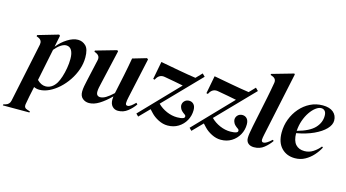

<svg xmlns="http://www.w3.org/2000/svg" viewBox="-159 -1077 3033 1683"><g transform="rotate(15 1358.0 -235.5)"><path d="M211 15Q185 15 161 4Q150 54 142 94Q134 134 128 170Q123 203 156 212L181 220L179 230H-62L-60 220L-41 215Q-6 205 1 170L114 -369Q121 -408 86 -424L67 -432L69 -443L254 -497L264 -489L243 -384Q282 -433 332.5 -464.5Q383 -496 427 -496Q468 -496 498 -467Q528 -438 528 -362Q528 -307 509.5 -253Q491 -199 458.5 -150.5Q426 -102 385 -65Q344 -28 299 -6.5Q254 15 211 15ZM340 -422Q317 -422 290 -404Q263 -386 237 -354L178 -65Q215 -28 255 -28Q314 -28 352 -90Q366 -114 378 -151Q390 -188 397.5 -231.5Q405 -275 405 -316Q405 -366 388.5 -394Q372 -422 340 -422Z M661 15Q627 15 602.5 -5.5Q578 -26 578 -67Q578 -90 583 -117Q588 -144 594 -170L638 -367Q647 -406 611 -424L592 -432L593 -443L782 -497L791 -489L721 -183Q715 -158 711 -138Q707 -118 707 -101Q707 -79 717 -69.5Q727 -60 743 -60Q766 -60 794 -76.5Q822 -93 859 -128Q860 -134 862 -141L896 -302Q904 -341 911.5 -380.5Q919 -420 926 -460L1052 -497L1063 -488L984 -125Q976 -90 976 -70Q976 -49 994 -49Q1008 -49 1024 -60.5Q1040 -72 1063 -95L1075 -83Q1050 -46 1011.5 -15.5Q973 15 924 15Q893 15 872.5 -6.5Q852 -28 852 -68Q852 -83 854 -97Q802 -45 753.5 -15Q705 15 661 15Z M1109 18 1087 -4 1416 -346Q1379 -353 1336.5 -361.5Q1294 -370 1245 -378Q1197 -387 1171 -343L1165 -332L1151 -335L1182 -497Q1263 -482 1349.5 -466Q1436 -450 1506 -440L1558 -494L1582 -470L1262 -140Q1297 -105 1344.5 -84.5Q1392 -64 1440 -64Q1457 -64 1471 -66Q1485 -68 1495 -72Q1507 -77 1507.5 -88Q1508 -99 1497 -106Q1466 -127 1457 -145Q1448 -163 1448 -175Q1448 -199 1464.5 -215.5Q1481 -232 1506 -232Q1531 -232 1547.5 -214.5Q1564 -197 1564 -162Q1564 -111 1540 -68Q1516 -25 1474 1Q1432 27 1377 27Q1335 27 1293.5 6Q1252 -15 1225 -44L1198 -73Z M1592 18 1570 -4 1899 -346Q1862 -353 1819.5 -361.5Q1777 -370 1728 -378Q1680 -387 1654 -343L1648 -332L1634 -335L1665 -497Q1746 -482 1832.5 -466Q1919 -450 1989 -440L2041 -494L2065 -470L1745 -140Q1780 -105 1827.5 -84.5Q1875 -64 1923 -64Q1940 -64 1954 -66Q1968 -68 1978 -72Q1990 -77 1990.5 -88Q1991 -99 1980 -106Q1949 -127 1940 -145Q1931 -163 1931 -175Q1931 -199 1947.5 -215.5Q1964 -232 1989 -232Q2014 -232 2030.5 -214.5Q2047 -197 2047 -162Q2047 -111 2023 -68Q1999 -25 1957 1Q1915 27 1860 27Q1818 27 1776.5 6Q1735 -15 1708 -44L1681 -73Z M2158 15Q2125 15 2105.5 -2Q2086 -19 2086 -51Q2086 -69 2090 -94.5Q2094 -120 2102 -160L2159 -436Q2167 -474 2172.5 -505Q2178 -536 2185 -575Q2192 -615 2153 -629L2136 -635L2138 -645L2334 -701L2340 -694L2217 -114Q2214 -99 2212 -87.5Q2210 -76 2210 -68Q2210 -46 2229 -46Q2254 -46 2302 -91L2312 -83Q2287 -46 2249 -15.5Q2211 15 2158 15Z M2529 15Q2454 15 2407 -34Q2360 -83 2360 -173Q2360 -237 2382 -295Q2404 -353 2443.5 -398.5Q2483 -444 2535 -470Q2587 -496 2648 -496Q2711 -496 2744.5 -467.5Q2778 -439 2778 -392Q2778 -353 2741.5 -315Q2705 -277 2639 -246.5Q2573 -216 2484 -200Q2485 -131 2514 -99Q2543 -67 2594 -67Q2637 -67 2673 -90.5Q2709 -114 2734 -146L2744 -139Q2724 -100 2692.5 -65Q2661 -30 2620 -7.5Q2579 15 2529 15ZM2641 -469Q2618 -469 2591.5 -449Q2565 -429 2541.5 -394.5Q2518 -360 2502.5 -315.5Q2487 -271 2484 -221Q2594 -251 2640.5 -300Q2687 -349 2687 -411Q2687 -441 2674 -455Q2661 -469 2641 -469Z"/></g></svg>

Font: DeepMind Serif Display
Style: Italic
Weight: 400
Italic angle: -12°
Designer: Frank Grießhammer / Modifications: Colophon Foundry
Foundry: Colophon Foundry
Version: Version 5.003; ttfautohint (v1.8.2)